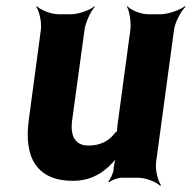

<svg xmlns="http://www.w3.org/2000/svg" viewBox="-20 -574 619 620"><path d="M266 -104C223 -104 206 -134 213 -186L253 -478C256 -502 274 -539 286 -552L285 -554C272 -542 234 -528 210 -528H169C145 -528 110 -542 99 -554L97 -552C107 -539 115 -502 112 -478L73 -187C56 -64 100 10 216 10C264 10 300 -8 330 -35C339 -45 356 -60 361 -70L358 -72C352 -62 348 -43 347 -29V-27C346 -15 336 5 330 12L332 15C339 8 360 0 372 0H427C451 0 486 14 497 26L500 24C490 11 481 -26 484 -50L542 -478C545 -502 565 -539 579 -552L577 -554C562 -542 523 -528 499 -528H458C434 -528 401 -542 392 -554L390 -552C398 -539 404 -502 401 -478L359 -167C359 -164 357 -150 359 -148L362 -152C360 -153 351 -145 350 -143C331 -118 303 -104 266 -104Z"/></svg>

Font: Asimov
Style: EdgeNarIt
Weight: 500
Designer: Google
Version: Version 2.000980: 2014